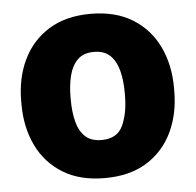

<svg xmlns="http://www.w3.org/2000/svg" viewBox="-44 -583 651 638"><g transform="rotate(-5 281.0 -264.0)"><path d="M25.9 -258.8V-269Q25.9 -346.2 55.2 -407Q84.5 -467.8 141.1 -502.9Q197.8 -538.1 280.3 -538.1Q363.3 -538.1 420.2 -502.9Q477.1 -467.8 506.3 -407Q535.6 -346.2 535.6 -269V-258.8Q535.6 -181.6 506.3 -120.8Q477.1 -60.1 420.4 -25.1Q363.8 9.8 281.2 9.8Q198.2 9.8 141.4 -25.1Q84.5 -60.1 55.2 -120.8Q25.9 -181.6 25.9 -258.8ZM190.4 -269V-258.8Q190.4 -219.2 198.5 -187Q206.5 -154.8 226.1 -136Q245.6 -117.2 281.2 -117.2Q333.5 -117.2 352.3 -158.2Q371.1 -199.2 371.1 -258.8V-269Q371.1 -307.6 363 -339.8Q355 -372.1 335.4 -391.6Q315.9 -411.1 280.3 -411.1Q245.6 -411.1 226.1 -391.6Q206.5 -372.1 198.5 -339.8Q190.4 -307.6 190.4 -269Z"/></g></svg>

Font: Vazirmatn UI FD Black
Style: Regular
Weight: 900
Designer: Saber Rastikerdar
Foundry: Saber Rastikerdar
Version: Version 33.003